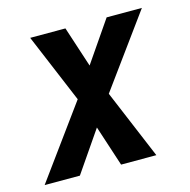

<svg xmlns="http://www.w3.org/2000/svg" viewBox="-95 -602 678 684"><g transform="rotate(-15 244.0 -260.0)"><path d="M118 0H-12L181 -265L74 -520H204L253 -370L356 -520H486L293 -255L400 0H270L221 -150Z"/></g></svg>

Font: Iosevka Custom
Style: Bold Italic
Weight: 700
Italic angle: -9°
Designer: Belleve Invis
Foundry: Belleve Invis
Version: Version 30.3.1; ttfautohint (v1.8.3)